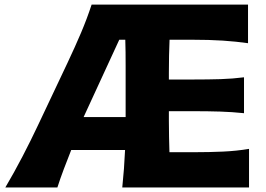

<svg xmlns="http://www.w3.org/2000/svg" viewBox="-20 -821 1164 841"><path d="M3.4 0Q41 -63.5 78.6 -135.7Q116.2 -208 146 -271.5L276.9 -548.3Q309.1 -616.7 335 -677.5Q360.8 -738.3 381.3 -800.8H1066.4V-631.8Q1014.6 -639.2 956.1 -643.1Q897.5 -647 817.9 -647H722.7Q721.2 -612.8 720.5 -577.6Q719.7 -542.5 719.7 -502V-472.7H821.3Q894.5 -472.7 947 -474.4Q999.5 -476.1 1048.8 -482.4V-325.2Q997.1 -330.6 944.3 -332.3Q891.6 -334 820.8 -334H719.7V-291.5Q719.7 -253.9 720.5 -220.5Q721.2 -187 722.2 -154.3H831.1Q897.5 -154.3 956.8 -157Q1016.1 -159.7 1070.8 -168.9V0H515.6Q520 -42 522.9 -81.5Q525.9 -121.1 527.8 -164.1H292Q275.4 -122.6 259.8 -81.1Q244.1 -39.6 231.4 0ZM530.3 -308.1V-532.7Q530.3 -564.5 530 -592.3Q529.8 -620.1 528.8 -647H502.4L346.2 -308.1Z"/></svg>

Font: Pinar DS4-Bold
Style: Regular
Weight: 700
Designer: Amin Abedi
Version: Version 2.000